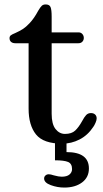

<svg xmlns="http://www.w3.org/2000/svg" viewBox="-20 -648 466 866"><path d="M109 -158V-453H49Q37 -453 30 -459Q23 -465 23 -476Q23 -484 28.5 -488.5Q34 -493 49 -499Q69 -508 83 -517Q97 -526 113 -543Q134 -565 152 -599Q162 -616 168.5 -622Q175 -628 186 -628Q203 -628 208 -616Q213 -604 213 -573V-502H334Q345 -502 351.5 -494.5Q358 -487 358 -477Q358 -467 351.5 -460Q345 -453 334 -453H213V-135Q213 -88 230.5 -66Q248 -44 273 -44Q303 -44 319 -59Q335 -74 350 -101Q360 -120 368.5 -129Q377 -138 390 -138Q402 -138 409 -131.5Q416 -125 416 -114Q416 -106 411 -94.5Q406 -83 401 -76Q376 -38 339 -19Q302 0 261 0Q176 0 142.5 -41.5Q109 -83 109 -158ZM381 112Q381 152 350 175Q319 198 270 198Q239 198 209 187Q179 176 179 157Q179 149 185 143.5Q191 138 200 138Q208 138 223 143Q245 149 258 149Q282 149 293.5 139Q305 129 305 115Q305 90 287 82.5Q269 75 228 75V-10H280V38Q381 38 381 112Z"/></svg>

Font: Marmelad for Arash.Academy
Style: Regular
Weight: 400
Designer: Manvel Shmavonyan
Foundry: Cyreal
Version: Version 1.110;Glyphs 3.2 (3202)